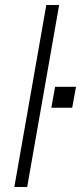

<svg xmlns="http://www.w3.org/2000/svg" viewBox="-20 -743 322 763"><path d="M37 0 164 -723H215L88 0ZM184 -315 199 -398H282L267 -315Z"/></svg>

Font: Archivo Expanded Thin
Style: Italic
Weight: 250
Width: 7
Italic angle: -10°
Designer: Hector Gatti
Foundry: Omnibus-Type
Version: Version 2.001